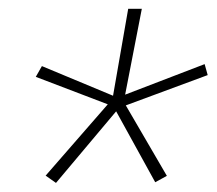

<svg xmlns="http://www.w3.org/2000/svg" viewBox="-20 -730 482 427"><path d="M81.5 -339.4 219.7 -498 59.6 -559.1 73.2 -583 231.4 -517.1 265.1 -710.4H295.4L258.3 -519.5L435.1 -587.4L441.9 -563L259.8 -495.6L351.1 -338.9L325.2 -324.7L238.3 -482.4L104.5 -323.2Z"/></svg>

Font: Roboto Condensed Thin
Style: Italic
Weight: 250
Italic angle: -12°
Designer: Christian Robertson
Foundry: Google
Version: Version 3.008; 2023